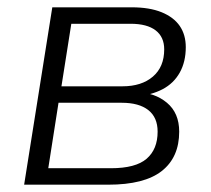

<svg xmlns="http://www.w3.org/2000/svg" viewBox="-20 -505 577 525"><path d="M46 0 123 -485H340Q389 -485 422 -471.5Q455 -458 471.5 -434Q488 -410 488 -376Q488 -336 471.5 -306.5Q455 -277 424.5 -261Q394 -245 351 -241L353 -253Q403 -252 436.5 -224Q470 -196 470 -145Q470 -75 422.5 -37.5Q375 0 276 0ZM112 -45H283Q351 -45 381 -71Q411 -97 411 -145Q411 -184 385.5 -204Q360 -224 313 -224H140ZM148 -269H315Q367 -269 398 -295.5Q429 -322 429 -370Q429 -404 405.5 -422Q382 -440 337 -440H175Z"/></svg>

Font: Nunito Sans 12pt Light
Style: Italic
Weight: 300
Italic angle: -9°
Designer: Vernon Adams
Foundry: Vernon Adams
Version: Version 3.101;gftools[0.9.27]